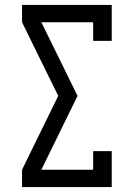

<svg xmlns="http://www.w3.org/2000/svg" viewBox="-20 -755 540 775"><path d="M69 0V-70L215 -368L69 -665V-735H431V-590H356V-665H147L293 -368L147 -70H356V-145H431V0Z"/></svg>

Font: Iosevka Slab
Style: Regular
Weight: 400
Monospace: yes
Designer: Belleve Invis
Foundry: Belleve Invis
Version: Version 11.2.4; ttfautohint (v1.8.3)